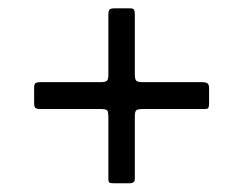

<svg xmlns="http://www.w3.org/2000/svg" viewBox="-20 -604 570 450"><path d="M314 -411.5H452.5Q461.5 -411.5 465.8 -409Q470 -406.5 470 -397.5V-362Q470 -354.5 468.5 -351.5Q467 -348.5 460 -348.5H316Q303.5 -348.5 299.8 -345.8Q296 -343 296 -331V-184.5Q296 -174.5 283.5 -174.5H246.5Q239 -174.5 236.5 -176Q234 -177.5 234 -185.5V-327.5Q234 -341 231.5 -344.8Q229 -348.5 216 -348.5H74.5Q65.5 -348.5 62.8 -351.2Q60 -354 60 -363V-398.5Q60 -407 63.5 -409.2Q67 -411.5 75 -411.5H217Q227 -411.5 230.5 -414.8Q234 -418 234 -428.5V-569Q234 -578 236.5 -581.2Q239 -584.5 249 -584.5H284.5Q292.5 -584.5 294.2 -581Q296 -577.5 296 -569.5V-430Q296 -418.5 299.2 -415Q302.5 -411.5 314 -411.5Z"/></svg>

Font: Besley Medium
Style: Regular
Weight: 500
Designer: Owen Earl
Foundry: indestructible type*
Version: Version 2.001; ttfautohint (v1.8.3)